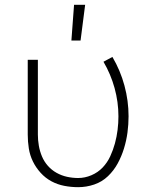

<svg xmlns="http://www.w3.org/2000/svg" viewBox="-20 -768 640 796"><path d="M304 8Q275 8 246.5 2.5Q218 -3 193 -16.5Q168 -30 148.5 -51.5Q129 -73 116.5 -98.5Q104 -124 99.5 -152.5Q95 -181 95 -210V-520H137V-210Q137 -187 141 -164Q145 -141 154 -119.5Q163 -98 178.5 -80.5Q194 -63 214.5 -51.5Q235 -40 258 -35Q281 -30 304 -30Q332 -30 359 -41.5Q386 -53 405.5 -73.5Q425 -94 437 -120Q449 -146 456.5 -173.5Q464 -201 467.5 -229.5Q471 -258 471 -286Q471 -345 455 -403Q439 -461 409 -512L446 -532Q479 -476 496 -413Q513 -350 513 -286Q513 -252 508.5 -218.5Q504 -185 494 -152.5Q484 -120 468 -90.5Q452 -61 427.5 -37.5Q403 -14 370.5 -3Q338 8 304 8ZM276 -600 287 -748H333L314 -600Z"/></svg>

Font: Iosevka Extralight Extended
Style: Regular
Weight: 200
Width: 7
Monospace: yes
Designer: Belleve Invis
Foundry: Belleve Invis
Version: Version 32.5.0; ttfautohint (v1.8.4)